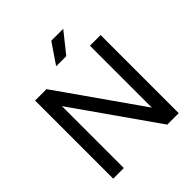

<svg xmlns="http://www.w3.org/2000/svg" viewBox="-247 -1116 1286 1286"><g transform="rotate(-45 396.0 -473.0)"><path d="M86 0V-740H194L605.5 -153.5V-740H706.5V0H598L186.5 -586.5V0ZM348 -802.5 446 -946.5H559L444 -802.5Z"/></g></svg>

Font: Encode Sans Semi Expanded Medium
Style: Regular
Weight: 500
Width: 6
Designer: Multiple Designers
Foundry: Impallari Type
Version: Version 3.000; ttfautohint (v1.8.3) -l 8 -r 50 -G 200 -x 14 